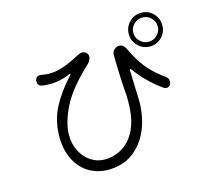

<svg xmlns="http://www.w3.org/2000/svg" viewBox="-114 -960 1227 1101"><g transform="rotate(-15 500.0 -409.5)"><path d="M812 -620Q771 -620 741.5 -649Q712 -678 712 -720Q712 -761 741 -790.5Q770 -820 812 -820Q853 -820 882 -791Q911 -762 911 -720Q911 -678 882 -649Q853 -620 812 -620ZM812 -648Q842 -648 863 -669.5Q884 -691 884 -720Q884 -750 862.5 -771Q841 -792 812 -792Q782 -792 760.5 -771Q739 -750 739 -720Q739 -691 760.5 -669.5Q782 -648 812 -648ZM400 1Q333 1 282.5 -30.5Q232 -62 204 -118.5Q176 -175 175 -250Q175 -349 215.5 -426Q256 -503 326 -579Q329 -584 329 -585Q329 -589 321 -586Q296 -575 280 -571Q242 -560 202 -560Q190 -560 178 -561Q166 -562 154 -564Q130 -569 130 -595Q130 -609 138.5 -617Q147 -625 159 -625Q165 -625 168 -624Q179 -622 190 -620.5Q201 -619 212 -619Q250 -619 284 -629.5Q318 -640 346.5 -653.5Q375 -667 395 -677.5Q415 -688 425 -688Q440 -688 450 -678.5Q460 -669 460 -655Q460 -645 454 -633Q448 -621 433 -608Q320 -502 275.5 -411Q231 -320 231 -250Q231 -197 251 -157Q271 -117 301.5 -93.5Q332 -70 365 -64Q380 -61 397 -61Q433 -61 470.5 -76Q508 -91 539.5 -124Q571 -157 590 -212Q609 -267 609 -347Q609 -361 609 -374.5Q609 -388 607 -402Q605 -428 603 -465Q601 -502 600 -538Q599 -574 598.5 -598.5Q598 -623 598 -625Q598 -646 611.5 -658Q625 -670 641 -670Q665 -670 677 -646Q697 -604 719.5 -567Q742 -530 774 -496Q806 -462 854 -428Q870 -417 870 -398Q870 -388 866 -381Q859 -366 842 -366Q832 -366 827 -370Q791 -395 757 -426.5Q723 -458 696 -492Q691 -499 685.5 -505.5Q680 -512 675 -520Q672 -524 669 -524Q665 -524 665 -516L671 -325Q668 -226 633.5 -153Q599 -80 539.5 -39.5Q480 1 400 1Z"/></g></svg>

Font: Kiwi Maru Light
Style: Regular
Weight: 300
Designer: Hiroki-Chan
Version: Version 1.100